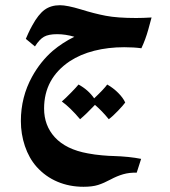

<svg xmlns="http://www.w3.org/2000/svg" viewBox="-20 -380 651 736"><path d="M522 -195Q493 -199 456 -199Q395 -199 341.5 -185.5Q288 -172 247 -145Q149 -79 149 36Q149 101 190 146Q233 193 317 208Q343 213 372 215.5Q401 218 414 218Q476 220 521 229L504 282Q476 281 452 288Q428 295 404 308Q378 322 356 329Q334 336 300 336Q246 336 200 316.5Q154 297 120 259Q91 226 75.5 180Q60 134 60 84Q60 -8 103 -86Q135 -144 182 -185Q220 -217 265 -239Q231 -249 199 -249Q166 -249 148.5 -239Q131 -229 114 -202L79 -231Q81 -236 88 -251.5Q95 -267 104 -283Q127 -325 151 -342.5Q175 -360 210 -360Q237 -360 290 -344Q341 -328 385.5 -319.5Q430 -311 502 -311Q529 -311 561 -313Q559 -305 548.5 -267Q538 -229 522 -195ZM460 13Q453 23 432.5 44.5Q412 66 397 77Q371 45 344 22Q311 57 287 77Q249 32 217 9Q230 -2 252 -24.5Q274 -47 281 -56Q318 -36 341 -3Q379 -39 391 -56Q414 -43 433 -24Q452 -5 460 13Z"/></svg>

Font: Mirza
Style: Bold
Weight: 700
Designer: Arabic design by Kourosh Beigpour, Latin design by Eduardo Tunni, engineering by Lasse Fister
Version: Version 1.0010g